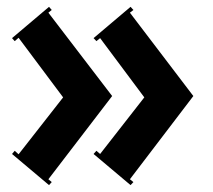

<svg xmlns="http://www.w3.org/2000/svg" viewBox="-20 -535 622 560"><path d="M130.9 -3.9 123 4.9 15.1 -85.9 22.9 -95.2 34.2 -85 164.1 -251 34.2 -424.8 22.9 -415 15.1 -423.8 123 -515.1 130.9 -505.9 121.1 -498 307.1 -254.9 121.1 -12.2ZM369.1 -3.9 360.8 4.9 252.9 -85.9 261.2 -95.2 272 -85.9 400.9 -251 272 -423.8 261.2 -415 252.9 -423.8 360.8 -515.1 369.1 -505.9 358.9 -498 543.9 -254.9 358.9 -12.2Z"/></svg>

Font: Copperplate CC
Style: Bold
Weight: 700
Designer: indestructible type*
Foundry: Cowboy Collective
Version: Version 1.000